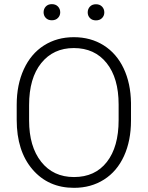

<svg xmlns="http://www.w3.org/2000/svg" viewBox="-20 -901 717 931"><path d="M615.2 -316.9Q615.2 -218.8 581.3 -144.5Q547.4 -70.3 484.4 -30.3Q421.4 9.8 338.9 9.8Q214.4 9.8 137.7 -79.3Q61 -168.5 61 -319.8V-393.1Q61 -490.2 95.5 -565.2Q129.9 -640.1 192.9 -680.4Q255.9 -720.7 337.9 -720.7Q419.9 -720.7 482.7 -681.2Q545.4 -641.6 579.6 -569.3Q613.8 -497.1 615.2 -401.9ZM555.2 -394Q555.2 -522.5 497.1 -595.2Q439 -668 337.9 -668Q238.8 -668 179.9 -595Q121.1 -522 121.1 -391.1V-316.9Q121.1 -190.4 179.7 -116.5Q238.3 -42.5 338.9 -42.5Q440.9 -42.5 498 -115.5Q555.2 -188.5 555.2 -318.8ZM191.4 -841.3Q191.4 -857.9 202.1 -869.4Q212.9 -880.9 231.4 -880.9Q250 -880.9 261 -869.4Q272 -857.9 272 -841.3Q272 -825.2 261 -814Q250 -802.7 231.4 -802.7Q212.9 -802.7 202.1 -814Q191.4 -825.2 191.4 -841.3ZM405.3 -840.8Q405.3 -857.4 416 -868.9Q426.8 -880.4 445.3 -880.4Q463.9 -880.4 474.9 -868.9Q485.8 -857.4 485.8 -840.8Q485.8 -824.7 474.9 -813.5Q463.9 -802.2 445.3 -802.2Q426.8 -802.2 416 -813.5Q405.3 -824.7 405.3 -840.8Z"/></svg>

Font: TypoPRO Roboto
Style: Regular
Weight: 300
Designer: Google
Version: Version 2.136; 2016